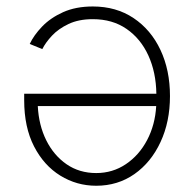

<svg xmlns="http://www.w3.org/2000/svg" viewBox="-20 -578 615 605"><path d="M272.5 -557.6Q346.2 -557.6 400.9 -521Q455.6 -484.4 485.6 -420.7Q515.6 -356.9 515.6 -275.4Q515.6 -194.3 485.8 -130.4Q456.1 -66.4 403.6 -29.5Q351.1 7.3 283.2 7.3Q221.7 7.3 169.9 -24.7Q118.2 -56.6 87.2 -116.9Q56.2 -177.2 56.2 -262.2V-282.7H472.7Q471.7 -350.1 447.5 -403.1Q423.3 -456.1 378.9 -486.8Q334.5 -517.6 272.5 -517.6Q228 -517.6 196 -502.4Q164.1 -487.3 143.8 -465.6Q123.5 -443.8 113.3 -423.3L73.7 -439.5Q86.4 -466.8 112.5 -494.1Q138.7 -521.5 178.7 -539.6Q218.8 -557.6 272.5 -557.6ZM472.2 -243.7H99.1Q102.1 -183.6 125.7 -136Q149.4 -88.4 189.7 -60.5Q230 -32.7 283.2 -32.7Q335 -32.7 376.7 -60.8Q418.5 -88.9 443.6 -136.7Q468.8 -184.6 472.2 -243.7Z"/></svg>

Font: Inter Extra Light
Style: Regular
Weight: 200
Designer: Rasmus Andersson
Foundry: rsms
Version: Version 4.000;git-3c8e0fc